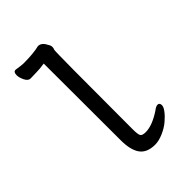

<svg xmlns="http://www.w3.org/2000/svg" viewBox="-218 -816 936 936"><g transform="rotate(-45 250.0 -348.0)"><path d="M286.6 23.9Q231 23.9 206.8 -9.5Q182.6 -43 182.6 -109.9L181.6 -640.1Q148.9 -634.8 123.3 -634.8Q97.7 -634.8 85 -633.8Q68.8 -633.8 58.3 -655.3Q47.9 -676.8 47.9 -692.9Q47.9 -715.8 63 -715.8Q101.1 -710 111.8 -710Q181.6 -710 221.7 -720.2Q246.1 -720.2 260.7 -689.9Q269 -678.2 269 -668Q269 -658.2 265.4 -651.6Q261.7 -645 261.7 -107.9Q261.7 -70.8 267.8 -61.3Q273.9 -51.8 296.9 -51.8Q341.8 -51.8 402.8 -91.8Q420.9 -106 431.6 -106Q445.8 -106 445.8 -88.9Q445.8 -77.1 432.4 -59.1Q418.9 -41 396.5 -22Q374 -2.9 343 10.5Q312 23.9 286.6 23.9Z"/></g></svg>

Font: LXGW WenKai Mono Screen
Style: Regular
Weight: 400
Monospace: yes
Designer: LXGW / Fontworks Inc.
Foundry: LXGW / Fontworks Inc.
Version: Version 1.330;April 28,2024